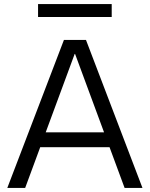

<svg xmlns="http://www.w3.org/2000/svg" viewBox="-20 -927 739 947"><path d="M16 0 295.3 -730H404.1L682.7 0H594.6L350.3 -660.9H348.3L104.1 0ZM144.7 -201V-274.4H554.7V-201ZM167.7 -843V-907H531V-843Z"/></svg>

Font: M PLUS 2 Thin
Style: Regular
Weight: 100
Designer: Coji Morishita
Foundry: UNDERFOREST DESIGN
Version: Version 1.001